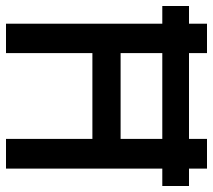

<svg xmlns="http://www.w3.org/2000/svg" viewBox="-55 -655 710 640"><g transform="rotate(90 300.0 -335.0)"><path d="M59 -670V-610H0V-521H59V0H157V-288H443V0H542V-521H600V-610H542V-670H443V-610H157V-670ZM157 -382V-521H443V-382Z"/></g></svg>

Font: LT Wave Mono Medium
Style: Regular
Weight: 500
Designer: Daniel Lyons
Version: Version 2.5 (Glyphs App)